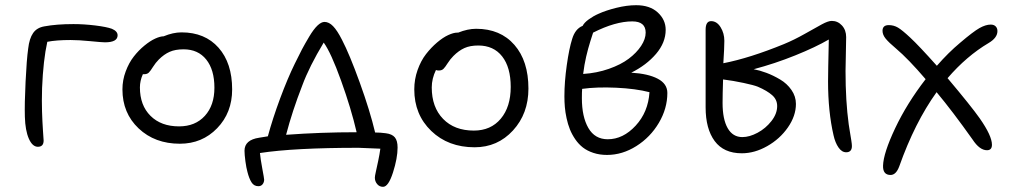

<svg xmlns="http://www.w3.org/2000/svg" viewBox="-20 -578 3865 735"><path d="M125 -16.1Q104 -16.1 90.3 -47.4Q76.7 -78.6 75.2 -130.9Q73.7 -179.7 77.9 -265.1Q82 -350.6 87.9 -392.1Q92.3 -430.7 106.7 -451.4Q121.1 -472.2 149.9 -477.1Q196.3 -485.8 261.2 -485.8Q301.3 -485.8 344.7 -480.5Q388.2 -475.1 408.2 -467.8Q430.2 -458.5 430.2 -442.9Q430.2 -416 381.8 -416Q370.1 -416 325.7 -420.4Q281.2 -424.8 250 -424.8Q195.8 -424.8 161.1 -418Q145.5 -348.1 141.1 -241.2Q139.6 -189 140.9 -151.1Q142.1 -113.3 144.5 -77.4Q147 -41.5 147 -40Q147 -16.1 125 -16.1Z M668.5 -27.8Q572.8 -27.8 510.7 -86.4Q448.7 -145 448.7 -235.8Q448.7 -271.5 461.2 -304.7Q473.6 -337.9 492.2 -361.6Q510.7 -385.3 532.7 -403.3Q554.7 -421.4 574 -430.2Q593.3 -439 606.4 -439Q642.6 -454.1 674.8 -454.1Q764.6 -454.1 816.7 -395.3Q868.7 -336.4 868.7 -235.8Q868.7 -146.5 811.3 -87.2Q753.9 -27.8 668.5 -27.8ZM515.6 -243.2Q515.6 -174.8 556.2 -134.5Q596.7 -94.2 665.5 -94.2Q727.5 -94.2 764.2 -134.5Q800.8 -174.8 800.8 -242.2Q800.8 -311 769.5 -350.1Q738.3 -389.2 682.6 -389.2Q650.9 -389.2 629.4 -379.6Q607.9 -370.1 587.9 -350.1Q575.7 -337.9 565.9 -322.3Q556.2 -306.6 549.8 -300.3Q543.5 -293.9 531.7 -293.9H526.9Q515.6 -269 515.6 -243.2Z M1446.3 137.2Q1432.6 137.2 1423.8 126.7Q1415 116.2 1415 102.1Q1415 96.2 1418.7 79.8Q1422.4 63.5 1427.7 38.3Q1433.1 13.2 1436 -8.8Q1362.8 -12.2 1353 -12.2Q1105.5 -12.2 975.1 7.8Q977.1 29.8 984.1 67.4Q991.2 105 991.2 109.9Q991.2 119.6 985.4 127.2Q979.5 134.8 969.2 134.8Q952.1 134.8 942.9 120.1Q933.6 105.5 927.2 80.1Q922.9 64.9 919.4 39.1Q916 13.2 916 -1Q916 -42.5 972.2 -50.8Q978.5 -52.2 1005.4 -56.2Q1023.4 -123 1052.2 -200.7Q1081.1 -278.3 1108.4 -334Q1125.5 -369.1 1136.2 -389.4Q1147 -409.7 1163.8 -438Q1180.7 -466.3 1195.3 -480.2Q1210 -494.1 1222.2 -494.1Q1239.3 -494.1 1255.1 -477.8Q1271 -461.4 1289.1 -425.8Q1317.9 -370.6 1357.2 -262Q1396.5 -153.3 1416 -70.8Q1435.5 -70.8 1457 -67.9Q1481 -64.9 1491.5 -52.2Q1502 -39.6 1502 -13.2Q1502 27.3 1484.4 82.3Q1466.8 137.2 1446.3 137.2ZM1137.2 -251Q1098.6 -151.9 1075.2 -62Q1208.5 -71.8 1345.2 -71.8Q1324.2 -162.6 1285.6 -269.5Q1247.1 -376.5 1219.2 -415Q1164.1 -323.7 1137.2 -251Z M1796.9 -14.2Q1695.8 -14.2 1630.9 -76.7Q1565.9 -139.2 1565.9 -235.8Q1565.9 -274.4 1578.6 -310.1Q1591.3 -345.7 1610.8 -370.8Q1630.4 -396 1653.1 -415.3Q1675.8 -434.6 1696 -443.8Q1716.3 -453.1 1730 -453.1H1733.9Q1770.5 -467.8 1802.7 -467.8Q1895.5 -467.8 1949.2 -406.2Q2002.9 -344.7 2002.9 -238.8Q2002.9 -143.1 1943.8 -78.6Q1884.8 -14.2 1796.9 -14.2ZM1632.8 -243.2Q1632.8 -167.5 1676.3 -122.8Q1719.7 -78.1 1793.9 -78.1Q1858.9 -78.1 1897 -123.5Q1935.1 -168.9 1935.1 -245.1Q1935.1 -320.3 1902.3 -362.1Q1869.6 -403.8 1811 -403.8Q1779.3 -403.8 1757.8 -394Q1736.3 -384.3 1715.8 -363.8Q1703.6 -351.6 1693.8 -336.2Q1684.1 -320.8 1677.7 -314.5Q1671.4 -308.1 1659.7 -308.1Q1651.9 -308.1 1648.9 -310.1Q1632.8 -276.9 1632.8 -243.2Z M2303.7 15.1Q2275.4 15.1 2251.7 7.3Q2228 -0.5 2211.4 -13.4Q2194.8 -26.4 2182.1 -44.9Q2169.4 -63.5 2161.6 -83Q2153.8 -102.5 2148.9 -125.5Q2144 -148.4 2142.3 -168.2Q2140.6 -188 2140.6 -209Q2140.6 -264.6 2149.7 -328.6Q2158.7 -392.6 2170.4 -429.2Q2182.1 -467.8 2210.4 -479Q2216.3 -491.2 2233.9 -503.9Q2251.5 -516.6 2270.5 -524.9Q2299.3 -538.1 2339.6 -548.1Q2379.9 -558.1 2415.5 -558.1Q2467.8 -558.1 2498 -530.3Q2528.3 -502.4 2528.3 -463.9Q2528.3 -415 2491.5 -371.8Q2454.6 -328.6 2396.5 -299.8Q2461.4 -295.9 2498 -276.6Q2534.7 -257.3 2534.7 -222.2Q2534.7 -162.6 2502.2 -107.7Q2469.7 -52.7 2416 -18.8Q2362.3 15.1 2303.7 15.1ZM2400.4 -496.1Q2335.4 -496.1 2250.5 -453.1Q2249.5 -450.2 2240.2 -420.9Q2231 -391.6 2223.9 -361.1Q2216.8 -330.6 2212.4 -294.9Q2265.1 -298.3 2311 -314.5Q2356.9 -330.6 2387 -353.3Q2417 -376 2434.3 -402.3Q2451.7 -428.7 2451.7 -453.1Q2451.7 -496.1 2400.4 -496.1ZM2207.5 -202.1Q2207.5 -130.9 2232.4 -87.9Q2257.3 -44.9 2306.6 -44.9Q2365.2 -44.9 2413.3 -96.9Q2461.4 -148.9 2466.3 -225.1Q2413.1 -238.8 2338.6 -242.2Q2264.2 -245.6 2208.5 -237.8Q2207.5 -225.6 2207.5 -202.1Z M2819.8 8.8Q2750.5 8.8 2715.8 -38.1Q2681.2 -85 2681.2 -167V-463.9Q2681.2 -497.1 2702.1 -497.1Q2724.1 -497.1 2738.5 -473.9Q2752.9 -450.7 2752.9 -421.9Q2752.9 -395.5 2749 -335.9Q2849.6 -355.5 2981 -409.2Q3020 -425.3 3061 -448.5Q3102.1 -471.7 3126.2 -484.9Q3150.4 -498 3164.1 -498Q3187 -498 3203.1 -480.5Q3219.2 -462.9 3219.2 -436Q3219.2 -412.1 3218 -369.4Q3216.8 -326.7 3216.8 -306.2Q3216.8 -190.9 3229 -102.1Q3230.5 -92.3 3233.6 -73Q3236.8 -53.7 3239 -39.8Q3241.2 -25.9 3241.2 -19Q3241.2 4.9 3219.2 4.9Q3202.6 4.9 3189.9 -13.4Q3177.2 -31.7 3170.9 -60.1Q3149.9 -150.9 3149.9 -266.1Q3149.9 -300.8 3152.8 -426.8Q3102.5 -397.5 3024.4 -366Q2946.3 -334.5 2865.2 -313Q2888.7 -308.6 2914.1 -299.1Q2939.5 -289.6 2966.1 -273.9Q2992.7 -258.3 3009.8 -233.6Q3026.9 -209 3026.9 -180.2Q3026.9 -134.3 2996.1 -90.1Q2965.3 -45.9 2917 -18.6Q2868.7 8.8 2819.8 8.8ZM2746.1 -184.1Q2746.1 -121.6 2765.6 -87.4Q2785.2 -53.2 2821.8 -53.2Q2849.1 -53.2 2880.1 -69.8Q2911.1 -86.4 2933.1 -114.5Q2955.1 -142.6 2955.1 -171.9Q2955.1 -196.8 2936 -213.6Q2917 -230.5 2880.9 -246.1Q2866.2 -252 2826.7 -260.5Q2787.1 -269 2748 -273.9Q2746.1 -216.3 2746.1 -184.1Z M3389.2 91.8Q3359.4 91.8 3360.4 56.2Q3361.8 8.3 3406.7 -86.9Q3451.7 -182.1 3523.4 -274.9Q3457 -352.5 3410.2 -392.1Q3382.8 -415 3370.6 -429.9Q3358.4 -444.8 3358.4 -460Q3358.4 -481.9 3382.3 -481.9Q3401.4 -481.9 3417.5 -472.4Q3433.6 -462.9 3464.4 -434.1Q3497.1 -403.8 3566.4 -326.2Q3610.8 -377 3655.3 -414.1Q3705.6 -457 3729.5 -470.5Q3753.4 -483.9 3772.5 -483.9Q3784.7 -483.9 3791.5 -477.1Q3798.3 -470.2 3798.3 -459Q3798.3 -433.1 3764.2 -413.1Q3680.2 -363.3 3607.4 -278.8Q3698.2 -170.9 3730.5 -125Q3777.3 -58.1 3777.3 -23.9Q3777.3 -2.9 3758.3 -2.9Q3730 -2.9 3703.1 -43.9Q3626.5 -151.9 3565.4 -225.1Q3481.9 -108.9 3422.4 59.1Q3410.2 91.8 3389.2 91.8Z"/></svg>

Font: Shantell Sans Irregular
Style: Regular
Weight: 300
Designer: Stephen Nixon, Anya Danilova, Shantell Martin
Foundry: Arrow Type
Version: Version 1.006;[9816181b4]